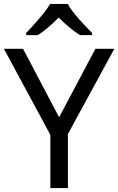

<svg xmlns="http://www.w3.org/2000/svg" viewBox="-20 -964 606 984"><path d="M327 -944H237C211 -899 151 -834 114 -795V-784H174C209 -806 245 -838 281 -874C317 -838 355 -805 390 -784H452V-795C414 -833 351 -899 327 -944ZM283 -363 98 -714H0L238 -273V0H328V-277L566 -714H469Z"/></svg>

Font: Noto Sans Newa
Style: Regular
Weight: 400
Designer: Monotype Design Team
Foundry: Monotype Imaging Inc.
Version: Version 2.007